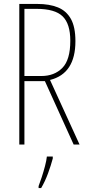

<svg xmlns="http://www.w3.org/2000/svg" viewBox="-20 -734 444 975"><path d="M169 -714Q231 -714 274 -696.5Q317 -679 340 -638Q363 -597 363 -525Q363 -360 234 -328L384 0H354L208 -322H104V0H78V-714ZM166 -689H104V-348H190Q256 -348 296.5 -389Q337 -430 337 -527Q337 -613 298 -651Q259 -689 166 -689ZM248 71Q239 105 224 146Q209 187 189 221H176V211Q183 193 192 165.5Q201 138 208.5 109.5Q216 81 218 61H248Z"/></svg>

Font: Noto Sans Lao ExtraCondensed Thin
Style: Regular
Weight: 100
Width: 2
Designer: Monotype Design Team
Foundry: Monotype Imaging Inc.
Version: Version 2.003; ttfautohint (v1.8.4.7-5d5b)